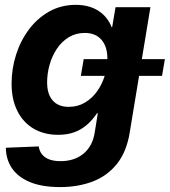

<svg xmlns="http://www.w3.org/2000/svg" viewBox="-20 -552 693 784"><path d="M225.6 211.9Q151.9 211.9 102.8 191.7Q53.7 171.4 29.1 135.3Q4.4 99.1 3.9 51.3L138.2 45.9Q140.6 64 151.1 77.6Q161.6 91.3 180.4 98.6Q199.2 106 227.1 106Q284.2 106 321 75.4Q357.9 44.9 366.7 -10.7L379.4 -89.4H376Q356.9 -61 333.7 -41.3Q310.5 -21.5 282 -11.5Q253.4 -1.5 218.3 -1.5Q159.2 -1.5 116.5 -27.1Q73.7 -52.7 50.5 -99.6Q27.3 -146.5 27.3 -210.4Q27.3 -270.5 45.4 -327.9Q63.5 -385.3 97.9 -431.4Q132.3 -477.5 180.9 -504.9Q229.5 -532.2 289.6 -532.2Q317.9 -532.2 341.6 -525.6Q365.2 -519 383.5 -506.8Q401.9 -494.6 415 -477.8Q428.2 -460.9 436 -440.9H438L451.7 -522.5H594.2L509.8 -11.7Q497.1 67.9 457.5 117.2Q418 166.5 358.4 189.2Q298.8 211.9 225.6 211.9ZM260.3 -115.7Q297.9 -115.7 326.9 -133.1Q356 -150.4 376.5 -179.2Q397 -208 407.7 -242.9Q418.5 -277.8 418.5 -313Q418.5 -361.8 394.3 -389.6Q370.1 -417.5 326.2 -417.5Q289.1 -417.5 260.3 -399.7Q231.4 -381.8 211.9 -352.3Q192.4 -322.8 182.4 -287.1Q172.4 -251.5 172.4 -215.8Q172.4 -167.5 195.3 -141.6Q218.3 -115.7 260.3 -115.7ZM310.1 -242.2 321.8 -310.5H653.3L641.6 -242.2Z"/></svg>

Font: Inter 28pt
Style: Bold Italic
Weight: 700
Italic angle: -9.3988°
Designer: Rasmus Andersson
Foundry: rsms
Version: Version 4.001;git-66647c0bb